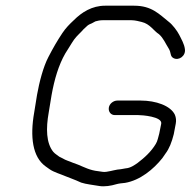

<svg xmlns="http://www.w3.org/2000/svg" viewBox="-20 -676 669 674"><path d="M209 -488 224 -512C230 -521 234 -529 240 -537C251 -552 263 -561 273 -573L287 -586C292 -590 297 -592 302 -594L315 -601C323 -603 330 -605 340 -605H442C454 -605 469 -601 477 -599C507 -592 519 -568 538 -556C554 -542 561 -523 572 -506C582 -490 576 -479 589 -472C608 -462 633 -480 629 -504C627 -521 617 -538 609 -554C602 -568 585 -590 573 -599C539 -626 513 -656 451 -656H349C303 -656 267 -633 239 -605C224 -591 211 -578 199 -560C181 -533 166 -507 150 -476C132 -442 118 -388 110 -343L100 -281C85 -196 94 -125 140 -92L154 -82C170 -71 190 -66 211 -57L229 -50C243 -45 251 -41 265 -35C283 -29 307 -27 329 -23C347 -20 371 -24 387 -29C397 -32 409 -33 419 -34C472 -43 519 -82 550 -121L561 -137C574 -154 583 -177 590 -205L597 -242C599 -253 598 -263 594 -273C579 -305 527 -323 474 -323H392C378 -323 364 -312 362 -298C360 -284 369 -272 383 -272H465C478 -272 550 -267 546 -242L539 -207C536 -197 533 -180 527 -171C511 -144 487 -122 463 -104C453 -97 438 -86 421 -85C417 -84 410 -83 404 -82C387 -81 374 -76 354 -73C343 -71 336 -74 325 -75C296 -78 276 -89 254 -98L235 -105C224 -110 211 -113 200 -120L188 -126C181 -132 174 -135 167 -143C142 -174 141 -225 151 -281L161 -342C171 -398 186 -448 209 -488ZM527 -171ZM95 -178ZM265 -35ZM419 -34ZM590 -205ZM594 -273Z"/></svg>

Font: Blanket
Style: LightObl
Weight: 300
Foundry: Cannot Into Space Fonts
Version: Version 0.9